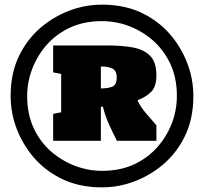

<svg xmlns="http://www.w3.org/2000/svg" viewBox="-20 -789 881 829"><path d="M420.4 20Q318.8 20 241.5 -19.3Q164.1 -58.6 113.3 -124.3Q62.5 -189.9 40 -269.5Q25.9 -320.8 25.9 -374.5Q25.9 -476.6 65.2 -553.7Q104.5 -630.9 170.2 -681.6Q235.8 -732.4 315.4 -754.9Q366.7 -769 420.4 -769Q522 -769 599.4 -729.7Q676.8 -690.4 727.5 -624.8Q778.3 -559.1 800.8 -479.5Q814.9 -428.2 814.9 -374.5Q814.9 -272.9 775.6 -195.6Q736.3 -118.2 670.4 -67.4Q604.5 -16.6 524.9 5.9Q473.6 20 420.4 20ZM420.4 -51.3Q503.9 -51.3 567.1 -83.3Q630.4 -115.2 672.4 -169.2Q714.4 -223.1 732.4 -288.6Q743.7 -330.6 743.7 -374.5Q743.7 -458 711.7 -521.2Q679.7 -584.5 625.7 -626.5Q571.8 -668.5 506.3 -686.5Q463.9 -697.8 420.4 -697.8Q337.4 -697.8 273.9 -665.8Q210.4 -633.8 168.7 -579.8Q127 -525.9 108.9 -460.4Q97.2 -418.9 97.2 -374.5Q97.2 -291.5 129.2 -228Q161.1 -164.6 215.1 -122.8Q269 -81.1 334.5 -63Q375.5 -51.3 420.4 -51.3ZM209.5 -181.2V-297.4L244.1 -304.2V-469.7L209.5 -476.6V-592.8H442.9Q503.4 -592.8 551.5 -584.5Q599.6 -576.2 627.4 -548.8Q655.3 -521.5 655.3 -463.9Q655.3 -415 632.8 -392.6Q610.4 -370.1 573.7 -356Q586.9 -326.7 611.1 -299.1Q635.3 -271.5 655.3 -248V-181.2H484.9Q468.3 -212.9 451.2 -250.7Q434.1 -288.6 424.3 -328.1H415.5V-181.2ZM415.5 -407.2Q446.3 -407.2 465.1 -415Q483.9 -422.9 483.9 -454.1Q483.9 -484.4 464.8 -493.2Q445.8 -502 415.5 -502Z"/></svg>

Font: Holtwood One SC
Style: Regular
Weight: 400
Designer: Vernon Adams
Foundry: Vernon Adams
Version: Version 1.100; ttfautohint (v1.8.4.7-5d5b)